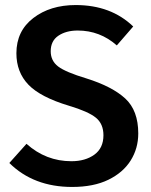

<svg xmlns="http://www.w3.org/2000/svg" viewBox="-20 -726 600 761"><path d="M266 15Q113 15 17 -80L85 -156Q162 -87 263 -87Q318 -87 354 -113Q390 -139 390 -190Q390 -235 360 -259.5Q330 -284 253 -307Q140 -341 92.5 -390.5Q45 -440 45 -515Q45 -603 112 -654.5Q179 -706 280 -706Q420 -706 508 -621L443 -546Q376 -605 288 -605Q242 -605 211.5 -584.5Q181 -564 181 -523Q181 -485 210.5 -462.5Q240 -440 323 -415Q425 -383 476.5 -335.5Q528 -288 528 -197Q528 -138 498 -90Q468 -42 409.5 -13.5Q351 15 266 15Z"/></svg>

Font: Trujillo Medium
Style: Regular
Weight: 500
Designer: Fira Sans original fonts by bBox Type GmbH, Carrois Corporate GbR, & Edenspiekermann AG / Changes by Cristiano Sobral
Foundry: Fira Sans original fonts by bBox Type GmbH, Carrois Corporate GbR, & Edenspiekermann AG / Changes by Cristiano Sobral
Version: Version 4.301;October 17, 2021;FontCreator 14.0.0.2814 64-bi